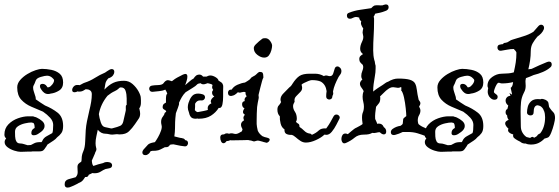

<svg xmlns="http://www.w3.org/2000/svg" viewBox="-25 -639 2535 870"><path d="M69 49Q57 49 39.5 43.5Q22 38 9 28Q-4 18 -4 5Q-4 -4 3 -12Q-5 -18 -5 -29Q-5 -57 13 -75.5Q31 -94 56.5 -103Q82 -112 103 -112H117Q120 -112 123 -112Q126 -112 130 -110Q139 -108 142 -106Q155 -100 166 -90.5Q177 -81 177 -68Q177 -54 161 -41.5Q145 -29 136 -27Q133 -26 128 -26Q117 -26 117 -36Q117 -51 130 -58L132 -59Q132 -78 126 -82Q120 -84 117 -84Q106 -84 88 -80Q70 -76 56.5 -67Q43 -58 43 -42Q43 -34 43.5 -21Q44 -8 49 1.5Q54 11 66 11Q75 11 83.5 14Q92 17 100 19L115 18Q121 15 130.5 10Q140 5 157 5H163Q164 3 166 1Q172 -14 186 -21.5Q200 -29 212 -36Q216 -45 216 -73Q216 -90 202.5 -105Q189 -120 170 -133Q144 -144 117 -155.5Q90 -167 71.5 -187Q53 -207 53 -243Q53 -261 66.5 -276.5Q80 -292 99 -303.5Q118 -315 136.5 -321Q155 -327 165 -327Q185 -327 207.5 -322.5Q230 -318 245.5 -305Q261 -292 261 -265Q261 -240 242.5 -228.5Q224 -217 205 -215Q202 -214 199 -213.5Q196 -213 193 -213Q183 -213 175.5 -218.5Q168 -224 163 -232L161 -235Q156 -241 156 -249Q156 -259 168 -259Q173 -259 178 -256.5Q183 -254 187 -248L189 -245Q189 -245 189 -244.5Q189 -244 190 -244L191 -243Q195 -243 197 -244Q205 -247 212.5 -257Q220 -267 220 -275Q220 -280 210 -288Q200 -296 188 -296Q179 -296 160 -290.5Q141 -285 137 -274Q134 -266 131.5 -260Q129 -254 126 -249Q126 -248 125.5 -246Q125 -244 125 -242Q125 -233 128.5 -223.5Q132 -214 136 -200Q137 -196 137 -193.5Q137 -191 137 -189Q147 -182 158 -174.5Q169 -167 179 -161Q211 -148 236 -128.5Q261 -109 261 -68Q261 -47 253 -36Q245 -25 234 -17Q228 -9 217.5 -2Q207 5 190 16Q187 21 185 24.5Q183 28 181 30Q177 37 171.5 42Q166 47 152 47H122Q119 48 116 48Q113 48 110 48H100Q93 48 85 48.5Q77 49 69 49Z M309 202Q305 203 297 207Q289 211 281 211Q268 211 268 196Q268 178 285.5 173Q303 168 318 164Q324 157 325.5 151.5Q327 146 327 141Q327 136 326.5 130.5Q326 125 326 118Q326 108 331 103Q336 98 340 96L343 94Q345 89 345 80Q345 63 352.5 46.5Q360 30 361 2Q362 -29 363.5 -49Q365 -69 369 -89Q373 -109 380 -139Q385 -159 388 -177Q391 -195 391 -212Q391 -223 384.5 -228.5Q378 -234 371 -234Q366 -234 364 -235L357 -231Q347 -224 336 -224H330L327 -225Q319 -221 313 -221Q302 -221 302 -231Q302 -239 308.5 -246.5Q315 -254 325 -254Q333 -254 336 -253Q341 -255 346.5 -258.5Q352 -262 358 -264Q383 -272 405 -286Q427 -300 451 -310Q456 -313 460.5 -316.5Q465 -320 471 -323Q477 -326 481 -326Q493 -326 493 -313Q493 -306 487.5 -298Q482 -290 469 -285H467Q455 -273 452.5 -260Q450 -247 448 -233Q468 -254 488 -263.5Q508 -273 537 -273Q559 -273 576 -258Q593 -243 603 -224.5Q613 -206 613 -195Q614 -185 613.5 -171Q613 -157 606 -148L607 -144Q610 -132 610 -124Q610 -111 604 -102Q598 -93 587 -77Q574 -58 559.5 -44Q545 -30 518 -30Q510 -30 507 -31H504Q499 -31 494 -30Q489 -29 484 -29Q476 -29 468.5 -31Q461 -33 453 -33Q433 -33 418 -51Q415 -36 411.5 -20.5Q408 -5 408 10Q408 21 411 32Q411 33 411.5 34Q412 35 412 36Q412 42 409 47Q406 52 405 57L391 89Q391 93 392.5 100.5Q394 108 398 113Q409 109 420.5 105.5Q432 102 442 100Q454 93 469 96Q476 97 479.5 101Q483 105 483 110Q483 122 468 124L453 127Q443 131 431.5 138.5Q420 146 404 146Q397 146 394 145Q390 147 385.5 149Q381 151 377 153Q374 165 361 163L357 169Q351 179 344.5 183.5Q338 188 332 190Q324 195 309 202ZM482 -57Q510 -64 520 -69Q530 -74 533.5 -88Q537 -102 544 -134Q546 -139 545 -150Q544 -161 548 -163L549 -164Q549 -174 549 -193Q549 -212 544 -227.5Q539 -243 523 -243Q519 -243 516 -241L513 -238Q506 -231 495 -226Q479 -219 462 -205Q431 -167 423 -122Q425 -105 431.5 -85Q438 -65 451 -63Q453 -63 467 -59.5Q481 -56 482 -57Z M644 61Q640 64 634 64Q620 64 620 51Q620 46 625 39Q639 24 645 17Q651 10 672 6Q674 6 675 5.5Q676 5 677 5Q683 -3 691 -17Q699 -31 704.5 -46.5Q710 -62 707 -72Q706 -76 705.5 -79.5Q705 -83 705 -86Q705 -101 712.5 -110Q720 -119 721 -127L727 -132Q728 -133 728 -133.5Q728 -134 728 -134Q728 -138 720 -142Q712 -146 712 -153Q712 -164 718 -168.5Q724 -173 727 -174V-194Q727 -199 728 -205Q729 -211 733 -215Q731 -220 729 -224.5Q727 -229 724 -233Q711 -227 696 -226Q681 -225 667 -223H664Q658 -223 654.5 -227.5Q651 -232 651 -237Q651 -242 654 -246Q657 -250 663 -251Q673 -253 691.5 -253.5Q710 -254 716 -262L719 -266Q723 -271 728.5 -274Q734 -277 741 -275L754 -271Q769 -283 777 -287Q785 -291 804 -301Q812 -304 815 -304Q824 -304 824 -292Q824 -283 820.5 -272Q817 -261 814 -253Q820 -258 832.5 -269Q845 -280 852 -283Q857 -291 863 -296Q869 -301 879 -301Q888 -301 895 -292H911Q915 -294 919 -295.5Q923 -297 928 -297Q939 -297 951.5 -289.5Q964 -282 965 -274Q970 -270 975 -267.5Q980 -265 983 -260Q987 -253 986.5 -246Q986 -239 986 -231Q986 -219 986 -200.5Q986 -182 983 -167Q980 -152 972 -150H966Q953 -129 931 -115Q909 -101 875 -101Q872 -101 871 -102Q868 -101 862 -101Q846 -101 839.5 -109.5Q833 -118 831 -130Q826 -142 826 -152Q826 -167 832 -180Q837 -195 846.5 -205Q856 -215 873 -215Q882 -215 892 -212Q904 -209 904 -198Q904 -192 899 -187.5Q894 -183 885 -184H881Q867 -184 859 -169V-155Q859 -153 858.5 -148.5Q858 -144 858 -140Q864 -132 871 -131Q883 -133 897.5 -136Q912 -139 917 -141Q916 -144 916 -149Q916 -163 933 -171Q930 -176 930 -179Q930 -191 946 -202Q936 -208 936 -219Q936 -225 938 -227Q940 -229 941 -232Q936 -238 936 -244Q936 -247 937 -249.5Q938 -252 938 -253Q938 -255 934 -257Q930 -259 916 -262Q912 -261 907 -259Q902 -257 897 -257Q889 -257 884 -262Q880 -261 876.5 -260.5Q873 -260 870 -258Q862 -249 846.5 -240Q831 -231 816 -221Q806 -211 799 -199Q792 -187 786 -173Q788 -167 781 -150Q774 -133 772 -126Q769 -101 768.5 -86Q768 -71 768 -57Q768 -43 765 -21Q774 -19 782.5 -16.5Q791 -14 801 -13L802 -12Q810 -12 814 -4Q827 -3 827 10Q827 15 823 20Q819 25 811 24Q807 24 792.5 21.5Q778 19 761 15Q757 15 753 15.5Q749 16 745 17Q740 28 727 28H722Q712 33 702.5 38Q693 43 680 44Q670 44 665 44.5Q660 45 658 46Q658 46 656 48Q655 49 653.5 52.5Q652 56 644 61Z M1172 -378Q1157 -378 1141 -390.5Q1125 -403 1125 -421Q1125 -429 1134 -438Q1143 -447 1149 -452L1163 -463Q1165 -465 1169.5 -465.5Q1174 -466 1177 -466Q1190 -466 1199 -453.5Q1208 -441 1208 -432Q1208 -424 1204.5 -411Q1201 -398 1193.5 -388Q1186 -378 1172 -378ZM1182 8Q1182 8 1176 6Q1174 6 1171 5Q1168 4 1165 3Q1158 1 1152 -0.5Q1146 -2 1144 -2Q1140 -2 1134 0Q1128 2 1126 2Q1125 2 1122.5 1Q1120 0 1119 0Q1116 -1 1113 -2Q1110 -3 1106 -3Q1101 -5 1094 -4.5Q1087 -4 1084 -4L1023 -3Q1020 -3 1019 -4Q1011 0 1005 0H1002Q995 10 988 10Q981 10 977 2Q973 -6 973 -16Q973 -30 987 -30H990Q996 -35 1004 -35Q1007 -35 1013 -33Q1019 -35 1023 -35Q1029 -35 1033.5 -33.5Q1038 -32 1044 -32Q1049 -32 1057 -36Q1065 -40 1071 -44L1074 -53Q1067 -65 1067 -74Q1067 -86 1081 -94Q1078 -100 1078 -105Q1078 -112 1085 -119Q1076 -124 1076 -132Q1076 -137 1080 -144Q1082 -146 1083 -148Q1072 -153 1072 -167Q1072 -179 1084 -181Q1084 -183 1083.5 -184Q1083 -185 1083 -186Q1083 -192 1086 -196Q1089 -200 1093 -203Q1086 -211 1088 -220Q1084 -224 1075 -222Q1074 -222 1073 -221.5Q1072 -221 1070 -221Q1064 -219 1062 -219L1052 -221Q1050 -219 1050 -218Q1039 -208 1030.5 -206Q1022 -204 1022 -204Q1008 -204 1008 -219Q1008 -224 1011.5 -228.5Q1015 -233 1022 -233H1025Q1033 -247 1051 -255Q1069 -263 1085 -265Q1090 -268 1095 -271Q1100 -274 1104 -277Q1106 -278 1107.5 -280Q1109 -282 1110 -283L1112 -285Q1113 -286 1113 -286.5Q1113 -287 1113 -287L1121 -292L1130 -297Q1131 -297 1135 -301Q1138 -304 1143.5 -309Q1149 -314 1153 -313Q1163 -313 1165.5 -308Q1168 -303 1168 -295Q1169 -288 1168 -286Q1167 -285 1165.5 -281.5Q1164 -278 1162 -270Q1158 -257 1154.5 -241.5Q1151 -226 1147 -211Q1146 -207 1147 -202.5Q1148 -198 1147 -193Q1145 -183 1143 -173.5Q1141 -164 1140 -154Q1139 -142 1138.5 -124.5Q1138 -107 1138 -93.5Q1138 -80 1138 -77Q1138 -74 1139.5 -64Q1141 -54 1143 -47Q1149 -33 1164 -22Q1166 -21 1169 -20Q1172 -19 1174 -18L1186 -15Q1190 -14 1193.5 -12Q1197 -10 1197 -7V-6Q1197 -1 1192 3.5Q1187 8 1182 8Z M1361 7Q1348 7 1336.5 -0.5Q1325 -8 1315 -17Q1305 -26 1296 -28Q1283 -27 1273 -32Q1263 -37 1264 -53Q1251 -61 1246.5 -79.5Q1242 -98 1243 -112Q1232 -123 1232 -142Q1232 -155 1238 -161Q1244 -167 1249 -177L1248 -178Q1246 -184 1246 -188Q1246 -203 1260 -216.5Q1274 -230 1286 -243Q1289 -246 1291 -247Q1297 -253 1300 -259Q1316 -284 1331.5 -294.5Q1347 -305 1378 -305H1403Q1424 -305 1443 -294Q1446 -297 1452 -297Q1457 -297 1461 -295.5Q1465 -294 1470 -294Q1481 -294 1485 -306.5Q1489 -319 1491 -326Q1494 -338 1504 -338Q1510 -338 1516 -332Q1522 -326 1522 -317Q1522 -307 1515 -299L1509 -290L1507 -286Q1500 -273 1493.5 -257Q1487 -241 1484 -225L1485 -215Q1485 -212 1484 -210Q1483 -208 1482 -206L1481 -202Q1481 -195 1476.5 -191.5Q1472 -188 1467 -188Q1462 -188 1457.5 -191.5Q1453 -195 1453 -202Q1453 -208 1453.5 -214Q1454 -220 1455 -226Q1451 -256 1429 -269Q1414 -276 1388 -276Q1383 -276 1372.5 -272Q1362 -268 1352.5 -263Q1343 -258 1342 -256Q1342 -256 1341.5 -255.5Q1341 -255 1342 -253L1343 -249Q1347 -234 1337 -223.5Q1327 -213 1317 -203Q1307 -193 1310 -178Q1303 -167 1303 -158Q1303 -145 1311.5 -132.5Q1320 -120 1320 -100Q1320 -96 1319 -93.5Q1318 -91 1317 -89L1316 -87Q1321 -81 1326.5 -78.5Q1332 -76 1332 -65V-64Q1343 -57 1353.5 -46.5Q1364 -36 1377 -34Q1384 -34 1388 -28Q1407 -36 1419 -47.5Q1431 -59 1453 -57L1456 -61Q1465 -73 1472 -85.5Q1479 -98 1486 -111Q1491 -120 1499 -120Q1507 -120 1512 -113.5Q1517 -107 1512 -99Q1508 -91 1499 -73.5Q1490 -56 1478.5 -42Q1467 -28 1454 -28Q1448 -28 1445 -29Q1432 -16 1407 -4.5Q1382 7 1361 7Z M1542 9Q1532 13 1527 6.5Q1522 0 1522 -10Q1522 -19 1526.5 -26.5Q1531 -34 1540 -34Q1545 -34 1551 -31Q1553 -32 1567 -44.5Q1581 -57 1591 -61Q1598 -65 1605 -68.5Q1612 -72 1618 -77Q1617 -82 1617 -86.5Q1617 -91 1616 -94Q1614 -118 1619 -129Q1624 -140 1624 -157Q1624 -166 1621 -178Q1618 -189 1618 -201Q1618 -207 1619 -213Q1620 -219 1623 -226Q1619 -234 1612.5 -242.5Q1606 -251 1606 -260Q1606 -269 1617 -279Q1612 -285 1612 -295Q1612 -306 1616.5 -316.5Q1621 -327 1621 -336Q1621 -339 1619 -345Q1613 -350 1608 -356Q1603 -362 1603 -371Q1603 -380 1608 -385Q1613 -390 1620 -394Q1607 -403 1607 -418Q1607 -433 1615.5 -450Q1624 -467 1620 -480Q1618 -488 1618 -491Q1618 -496 1619 -500.5Q1620 -505 1621 -510Q1615 -518 1612 -526.5Q1609 -535 1612 -542Q1602 -551 1603 -559Q1594 -562 1589 -562H1588Q1583 -562 1577.5 -559.5Q1572 -557 1567 -555Q1565 -554 1561 -554Q1547 -554 1547 -569Q1547 -578 1556 -581Q1581 -591 1606.5 -594.5Q1632 -598 1657 -602Q1666 -612 1672 -614Q1681 -616 1691 -615Q1701 -614 1709 -615L1714 -617Q1720 -619 1723 -619Q1736 -619 1736 -606Q1736 -593 1718 -588Q1708 -584 1697 -581.5Q1686 -579 1675 -577Q1674 -573 1672 -570Q1670 -567 1668 -563Q1670 -559 1670 -554Q1670 -549 1670 -544Q1670 -506 1668 -476Q1666 -446 1666 -410Q1666 -387 1671 -367Q1673 -363 1673 -361Q1674 -358 1674 -354.5Q1674 -351 1675 -348Q1677 -344 1677 -339Q1677 -334 1677 -329Q1677 -311 1673.5 -293Q1670 -275 1668 -258Q1667 -251 1666.5 -243Q1666 -235 1666 -227V-224Q1671 -229 1686.5 -239.5Q1702 -250 1709 -254Q1715 -258 1721 -262.5Q1727 -267 1734 -269Q1757 -283 1779 -283Q1815 -283 1832.5 -277.5Q1850 -272 1856 -260.5Q1862 -249 1864 -231Q1866 -213 1872 -187Q1880 -177 1880 -171Q1880 -165 1874 -156Q1880 -146 1880 -138Q1880 -127 1874 -117Q1868 -107 1868 -93Q1868 -86 1871 -77Q1882 -67 1897.5 -61Q1913 -55 1925 -45Q1932 -39 1932 -32Q1932 -25 1926 -20.5Q1920 -16 1910 -20Q1887 -29 1867 -35Q1847 -41 1823 -41H1800Q1792 -37 1783 -33.5Q1774 -30 1766 -28Q1764 -27 1760 -27Q1746 -27 1746 -40Q1746 -48 1753 -54Q1769 -66 1790 -69Q1793 -71 1796 -73.5Q1799 -76 1800 -79Q1802 -95 1802 -99Q1802 -103 1816 -113Q1816 -123 1813.5 -148Q1811 -173 1805.5 -198Q1800 -223 1791 -232H1794L1793 -245Q1790 -244 1786.5 -242.5Q1783 -241 1778 -241Q1777 -241 1767.5 -242.5Q1758 -244 1756 -244Q1747 -244 1739 -239Q1735 -237 1733 -235Q1724 -229 1715.5 -220Q1707 -211 1697 -202Q1698 -200 1698 -197.5Q1698 -195 1698 -193Q1698 -178 1691.5 -170.5Q1685 -163 1679 -155Q1677 -141 1675.5 -127Q1674 -113 1675 -100Q1677 -95 1680 -89Q1683 -83 1684 -78Q1686 -78 1687.5 -78.5Q1689 -79 1691 -79Q1707 -79 1713 -65L1714 -63Q1725 -56 1725 -43Q1725 -30 1714 -30Q1706 -30 1697 -39Q1696 -39 1695.5 -39.5Q1695 -40 1695 -40Q1689 -40 1679.5 -37.5Q1670 -35 1662 -37Q1655 -33 1646.5 -31Q1638 -29 1623 -29Q1598 -29 1581.5 -15Q1565 -1 1542 9Z M1973 49Q1961 49 1943.5 43.5Q1926 38 1913 28Q1900 18 1900 5Q1900 -4 1907 -12Q1899 -18 1899 -29Q1899 -57 1917 -75.5Q1935 -94 1960.5 -103Q1986 -112 2007 -112H2021Q2024 -112 2027 -112Q2030 -112 2034 -110Q2043 -108 2046 -106Q2059 -100 2070 -90.5Q2081 -81 2081 -68Q2081 -54 2065 -41.5Q2049 -29 2040 -27Q2037 -26 2032 -26Q2021 -26 2021 -36Q2021 -51 2034 -58L2036 -59Q2036 -78 2030 -82Q2024 -84 2021 -84Q2010 -84 1992 -80Q1974 -76 1960.5 -67Q1947 -58 1947 -42Q1947 -34 1947.5 -21Q1948 -8 1953 1.5Q1958 11 1970 11Q1979 11 1987.5 14Q1996 17 2004 19L2019 18Q2025 15 2034.5 10Q2044 5 2061 5H2067Q2068 3 2070 1Q2076 -14 2090 -21.5Q2104 -29 2116 -36Q2120 -45 2120 -73Q2120 -90 2106.5 -105Q2093 -120 2074 -133Q2048 -144 2021 -155.5Q1994 -167 1975.5 -187Q1957 -207 1957 -243Q1957 -261 1970.5 -276.5Q1984 -292 2003 -303.5Q2022 -315 2040.5 -321Q2059 -327 2069 -327Q2089 -327 2111.5 -322.5Q2134 -318 2149.5 -305Q2165 -292 2165 -265Q2165 -240 2146.5 -228.5Q2128 -217 2109 -215Q2106 -214 2103 -213.5Q2100 -213 2097 -213Q2087 -213 2079.5 -218.5Q2072 -224 2067 -232L2065 -235Q2060 -241 2060 -249Q2060 -259 2072 -259Q2077 -259 2082 -256.5Q2087 -254 2091 -248L2093 -245Q2093 -245 2093 -244.5Q2093 -244 2094 -244L2095 -243Q2099 -243 2101 -244Q2109 -247 2116.5 -257Q2124 -267 2124 -275Q2124 -280 2114 -288Q2104 -296 2092 -296Q2083 -296 2064 -290.5Q2045 -285 2041 -274Q2038 -266 2035.5 -260Q2033 -254 2030 -249Q2030 -248 2029.5 -246Q2029 -244 2029 -242Q2029 -233 2032.5 -223.5Q2036 -214 2040 -200Q2041 -196 2041 -193.5Q2041 -191 2041 -189Q2051 -182 2062 -174.5Q2073 -167 2083 -161Q2115 -148 2140 -128.5Q2165 -109 2165 -68Q2165 -47 2157 -36Q2149 -25 2138 -17Q2132 -9 2121.5 -2Q2111 5 2094 16Q2091 21 2089 24.5Q2087 28 2085 30Q2081 37 2075.5 42Q2070 47 2056 47H2026Q2023 48 2020 48Q2017 48 2014 48H2004Q1997 48 1989 48.5Q1981 49 1973 49Z M2379 16Q2367 16 2355 11Q2352 12 2349 11Q2340 10 2332 3Q2321 -2 2312 -8Q2303 -14 2301 -18Q2300 -21 2300 -24Q2300 -27 2300 -28L2301 -30Q2290 -32 2282 -39Q2274 -46 2279 -56Q2273 -61 2268.5 -67.5Q2264 -74 2264 -80Q2264 -90 2280 -96Q2273 -104 2273 -116Q2266 -121 2266 -130Q2266 -142 2274 -145Q2275 -148 2276 -152.5Q2277 -157 2278 -161Q2266 -170 2266 -183Q2266 -191 2271.5 -197.5Q2277 -204 2288 -205Q2287 -208 2286 -211.5Q2285 -215 2283 -218Q2284 -218 2290.5 -213Q2297 -208 2295 -213L2289 -241Q2298 -246 2300 -267Q2276 -261 2250 -261Q2245 -261 2241.5 -262.5Q2238 -264 2234 -264Q2230 -264 2225 -255.5Q2220 -247 2216.5 -237Q2213 -227 2213 -223Q2213 -219 2217.5 -216Q2222 -213 2224 -211Q2230 -207 2230 -200Q2230 -187 2215 -187Q2203 -187 2192 -201Q2185 -212 2185 -223Q2185 -227 2185.5 -231Q2186 -235 2187 -239V-240Q2184 -245 2184 -250Q2184 -275 2205 -290Q2226 -305 2248 -305Q2268 -306 2278 -306.5Q2288 -307 2303 -311L2304 -315Q2309 -337 2312 -356.5Q2315 -376 2315 -401Q2314 -405 2310 -409.5Q2306 -414 2303 -417Q2288 -417 2273.5 -414Q2259 -411 2245 -409H2242Q2236 -409 2232.5 -413.5Q2229 -418 2229 -423Q2229 -436 2241 -437Q2249 -439 2254 -439Q2257 -445 2265 -445Q2274 -446 2282 -452Q2290 -458 2299 -460Q2314 -465 2343 -473.5Q2372 -482 2392 -495L2414 -520Q2420 -527 2427 -527Q2434 -527 2438 -521Q2442 -515 2439 -506Q2435 -496 2427.5 -488Q2420 -480 2410 -473Q2398 -459 2389 -443.5Q2380 -428 2380 -407Q2380 -386 2377 -365.5Q2374 -345 2369 -325Q2373 -326 2376.5 -326Q2380 -326 2384 -327Q2401 -335 2418.5 -343Q2436 -351 2454 -358Q2460 -360 2462 -360Q2475 -360 2475 -347Q2475 -339 2469 -334Q2456 -322 2435 -313Q2414 -304 2393 -299Q2384 -295 2375.5 -291.5Q2367 -288 2358 -285V-284Q2357 -280 2356.5 -276.5Q2356 -273 2356 -270Q2356 -265 2356.5 -260Q2357 -255 2357 -250Q2357 -243 2355.5 -235.5Q2354 -228 2348 -217Q2338 -197 2336 -176.5Q2334 -156 2334 -133Q2334 -116 2334.5 -99Q2335 -82 2335 -67Q2335 -51 2342.5 -38Q2350 -25 2361 -18L2377 -14Q2384 -19 2388 -19L2396 -15Q2408 -21 2410 -25.5Q2412 -30 2423 -35Q2445 -63 2445 -108Q2445 -124 2440 -137Q2437 -140 2437 -144Q2429 -157 2419 -160Q2417 -161 2415 -161Q2414 -161 2413.5 -161.5Q2413 -162 2412 -162Q2393 -162 2393 -130Q2393 -116 2378 -116Q2373 -116 2368 -119.5Q2363 -123 2363 -130Q2363 -141 2366.5 -155Q2370 -169 2381 -179.5Q2392 -190 2412 -190Q2420 -190 2423 -189Q2427 -191 2431 -191Q2436 -191 2446 -187Q2458 -181 2460 -173Q2462 -165 2463 -155Q2465 -151 2466 -150Q2474 -138 2482 -130.5Q2490 -123 2490 -104Q2490 -96 2485 -76Q2480 -56 2472.5 -37.5Q2465 -19 2458 -16Q2454 -14 2449.5 -13Q2445 -12 2442 -11Q2431 1 2416 8.5Q2401 16 2381 16Z"/></svg>

Font: Are You Serious
Style: Regular
Weight: 400
Designer: Robert E. Leuschke
Foundry: Robert E. Leuschke
Version: Version 1.100